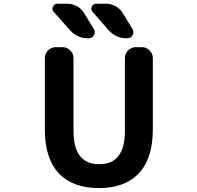

<svg xmlns="http://www.w3.org/2000/svg" viewBox="-20 -1004 1040 1014"><path d="M310.5 -754.9Q334 -754.9 351.1 -737.8Q368.2 -720.7 368.2 -697.3V-311.5Q368.2 -136.7 503.9 -136.7Q639.6 -136.7 639.6 -311.5V-697.3Q639.6 -720.7 656.7 -737.8Q673.8 -754.9 697.3 -754.9H729.5Q752.9 -754.9 770 -737.8Q787.1 -720.7 787.1 -697.3V-320.3Q787.1 -168 713.9 -89.4Q640.6 -10.7 502 -10.7Q363.3 -10.7 290 -89.4Q216.8 -168 216.8 -320.3V-697.3Q216.8 -720.7 233.9 -737.8Q251 -754.9 274.4 -754.9ZM540 -984.4Q566.4 -984.4 590.3 -971.2Q614.3 -958 627.9 -935.5L679.7 -850.6Q684.6 -842.8 684.6 -834Q684.6 -826.2 680.7 -818.4Q670.9 -801.8 652.3 -801.8H649.4Q591.8 -801.8 553.7 -844.7L468.8 -941.4Q458 -954.1 464.8 -969.2Q471.7 -984.4 488.3 -984.4ZM335.9 -984.4Q362.3 -984.4 386.2 -971.2Q410.2 -958 423.8 -935.5L475.6 -850.6Q480.5 -842.8 480.5 -834Q480.5 -826.2 476.6 -818.4Q466.8 -801.8 448.2 -801.8H445.3Q387.7 -801.8 349.6 -844.7L263.7 -941.4Q256.8 -949.2 256.8 -958Q256.8 -962.9 259.8 -968.8Q266.6 -984.4 283.2 -984.4Z"/></svg>

Font: Gen Jyuu Gothic Monospace Bold
Style: Bold
Weight: 700
Designer: [Source Han Sans]
Ryoko NISHIZUKA  (kana & ideographs); Paul D. Hunt (Latin, Greek & Cyrillic); Wenlong ZHANG  (bopomofo
Version: Version 1.002.20150607